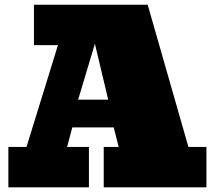

<svg xmlns="http://www.w3.org/2000/svg" viewBox="-20 -797 899 817"><path d="M358.4 -171.9V0H15.6V-171.9H92.8L226.6 -605H124.5V-776.9H608.4L781.7 -171.9H858.4V0H421.4V-171.9H484.9L463.9 -254.9H287.6L265.6 -171.9ZM440.4 -373 383.8 -610.8 312.5 -373Z"/></svg>

Font: Angkor
Style: Regular
Weight: 400
Designer: Danh Hong
Foundry: Danh Hong
Version: Version 8.000; ttfautohint (v1.8.3)